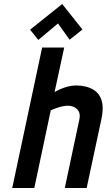

<svg xmlns="http://www.w3.org/2000/svg" viewBox="-20 -937 532 957"><path d="M391 -790 290 -917 130 -789 171 -738 269 -820 327 -739ZM252 -478 300 -700H190L41 0H151L233 -387Q251 -395 266 -400Q281 -405 294 -407.5Q307 -410 318 -410Q334 -410 346 -405Q358 -400 366 -391Q374 -382 376.5 -370Q379 -358 376 -344L303 0H412L486 -346Q494 -385 491 -413Q488 -441 476 -460Q464 -479 445.5 -490Q427 -501 405 -506Q383 -511 359 -511Q339 -511 318 -505.5Q297 -500 279.5 -492Q262 -484 252 -478Z"/></svg>

Font: Advent Pro
Style: Bold Italic
Weight: 700
Italic angle: -12°
Designer: VivaRado, Andreas Kalpakidis
Foundry: VivaRado, Andreas Kalpakidis
Version: Version 3.000